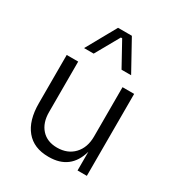

<svg xmlns="http://www.w3.org/2000/svg" viewBox="-191 -932 1002 1075"><g transform="rotate(30 310.0 -395.0)"><path d="M211.9 -611.8H149.9L257.8 -805.2H347.2L454.1 -611.8H392.1L307.1 -766.1H298.8ZM283.2 15.1H279.8Q185.5 15.1 135.3 -45.7Q85 -106.4 85 -217.8V-529.8H159.2V-203.1Q159.2 -134.3 195.8 -93.8Q232.4 -53.2 296.9 -53.2Q364.3 -53.2 405 -96.2Q445.8 -139.2 445.8 -210.9V-529.8H521V0H460.9V-121.1Q422.9 15.1 283.2 15.1Z"/></g></svg>

Font: Sora Light
Style: Regular
Weight: 300
Designer: Jonathan Barnbrook, Julián Moncada
Foundry: Barnbrook Fonts
Version: Version 2.000